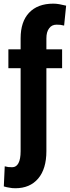

<svg xmlns="http://www.w3.org/2000/svg" viewBox="-36 -792 376 1026"><path d="M295.9 -427.7Q275.4 -427.7 211.9 -427.7Q211.9 -316.4 211.9 15.6Q211.9 110.4 168 162.1Q124 213.9 45.9 213.9Q28.3 213.9 14.6 210.9Q0 209 -15.6 204.1Q-14.6 168 -10.7 96.7Q-1 98.6 7.8 100.6Q17.6 101.6 29.3 101.6Q50.8 101.6 62.5 80.1Q74.2 58.6 74.2 15.6Q74.2 -131.8 74.2 -427.7Q57.6 -427.7 8.8 -427.7Q8.8 -453.1 8.8 -528.3Q25.4 -528.3 74.2 -528.3Q74.2 -543 74.2 -586.9Q74.2 -675.8 119.1 -723.6Q165 -772.5 249 -772.5Q264.6 -772.5 281.2 -769.5Q297.9 -766.6 317.4 -761.7Q314.5 -726.6 306.6 -655.3Q296.9 -657.2 287.1 -659.2Q278.3 -660.2 266.6 -660.2Q240.2 -660.2 226.6 -640.6Q211.9 -622.1 211.9 -586.9Q211.9 -567.4 211.9 -528.3Q233.4 -528.3 295.9 -528.3Q295.9 -502.9 295.9 -427.7Z"/></svg>

Font: Noto Sans Hebrew DECATHLON 
Style: Bold
Weight: 400
Designer: Monotype Design Team
Version: Version 2.000;GOOG;noto-fonts:20170220:a8a215d2e889